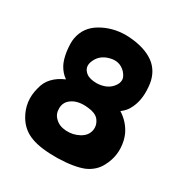

<svg xmlns="http://www.w3.org/2000/svg" viewBox="-136 -641 713 753"><g transform="rotate(30 220.5 -264.0)"><path d="M419 -177Q433 -115 403 -60Q385 -25 345 -7Q303 10 229 12Q153 13 110 -3Q65 -19 40 -61Q6 -119 24 -185Q31 -216 50 -236Q70 -258 103 -272Q81 -287 67 -313Q56 -334 51 -367Q46 -406 50 -427Q60 -482 110 -511Q160 -540 220 -540Q232 -540 252 -538Q320 -530 358 -497Q394 -464 398 -409Q404 -346 379 -303Q370 -286 350 -271Q390 -246 410 -204Q416 -190 419 -177ZM156 -202Q137 -187 136.5 -161Q136 -135 153 -119Q171 -100 203 -98Q235 -96 262.5 -111Q290 -126 295 -153Q299 -178 282 -199Q267 -216 234 -219Q184 -225 156 -202ZM153 -379Q143 -351 166 -332Q182 -319 215 -319Q263 -321 285 -352Q295 -365 295 -380Q295 -394 280 -411Q251 -441 209 -429Q167 -418 153 -379Z"/></g></svg>

Font: Tovari Sans
Style: Bold
Weight: 700
Designer: Verneri Kontto, Denis Ignatov
Foundry: Verneri Kontto
Version: Version 1.10 May 7, 2019